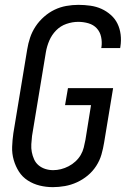

<svg xmlns="http://www.w3.org/2000/svg" viewBox="-20 -763 540 791"><path d="M198 8Q170 8 143.5 1.5Q117 -5 94.5 -19.5Q72 -34 58 -56Q44 -78 36.5 -104Q29 -130 30 -158Q31 -186 35 -214L92 -559Q96 -584 104 -608Q112 -632 126.5 -654Q141 -676 161.5 -694Q182 -712 205 -723Q228 -734 253 -738.5Q278 -743 303 -743Q328 -743 352.5 -739.5Q377 -736 398 -726.5Q419 -717 436.5 -701.5Q454 -686 464 -665.5Q474 -645 477 -620.5Q480 -596 476 -571L475 -565H397L398 -569Q401 -590 396.5 -611Q392 -632 378.5 -646.5Q365 -661 344.5 -667Q324 -673 302 -673Q278 -673 253.5 -664.5Q229 -656 211 -637.5Q193 -619 183 -595.5Q173 -572 169 -548L112 -203Q110 -186 109 -169Q108 -152 111 -136.5Q114 -121 120.5 -106.5Q127 -92 139 -82Q151 -72 166.5 -67Q182 -62 199 -62Q215 -62 231 -66Q247 -70 262.5 -78Q278 -86 291 -98Q304 -110 312.5 -124.5Q321 -139 325 -155Q329 -171 332 -187L355 -330H248L260 -400H446L409 -176Q405 -151 398 -126.5Q391 -102 376.5 -79.5Q362 -57 341.5 -40Q321 -23 297 -12Q273 -1 247.5 3.5Q222 8 198 8Z"/></svg>

Font: Iosevka SS18
Style: Italic
Weight: 400
Italic angle: -9°
Monospace: yes
Designer: Belleve Invis
Foundry: Belleve Invis
Version: Version 25.1.1; ttfautohint (v1.8.4)